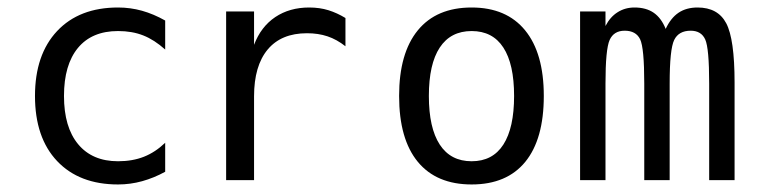

<svg xmlns="http://www.w3.org/2000/svg" viewBox="-20 -485 2040 517"><path d="M424.8 -22.5Q394.5 -5.9 362.8 2.9Q331.1 11.7 297.9 11.7Q193.4 11.7 133.8 -51.3Q74.2 -114.3 74.2 -226.6Q74.2 -337.9 133.8 -401.4Q193.4 -464.8 297.9 -464.8Q331.1 -464.8 362.3 -456.1Q393.6 -447.3 424.8 -429.7V-351.6Q395.5 -377.9 365.7 -389.6Q335.9 -401.4 297.9 -401.4Q227.5 -401.4 189.9 -356Q152.3 -310.5 152.3 -226.6Q152.3 -142.6 190.4 -96.7Q228.5 -50.8 297.9 -50.8Q336.9 -50.8 367.7 -63Q398.4 -75.2 424.8 -100.6Z M910.2 -360.4Q886.7 -378.9 861.8 -387.2Q836.9 -395.5 806.6 -395.5Q737.3 -395.5 700.7 -351.6Q664.1 -307.6 664.1 -225.6V0H588.9V-454.1H664.1V-364.3Q682.6 -413.1 721.2 -439Q759.8 -464.8 812.5 -464.8Q840.8 -464.8 864.3 -457.5Q887.7 -450.2 910.2 -436.5Z M1250 -401.4Q1193.4 -401.4 1164.1 -356.9Q1134.8 -312.5 1134.8 -226.6Q1134.8 -140.6 1164.1 -95.7Q1193.4 -50.8 1250 -50.8Q1306.6 -50.8 1335.4 -95.7Q1364.3 -140.6 1364.3 -226.6Q1364.3 -312.5 1335.4 -356.9Q1306.6 -401.4 1250 -401.4ZM1250 -464.8Q1343.8 -464.8 1394 -403.3Q1444.3 -341.8 1444.3 -226.6Q1444.3 -110.4 1394.5 -49.3Q1344.7 11.7 1250 11.7Q1155.3 11.7 1105 -49.3Q1054.7 -110.4 1054.7 -226.6Q1054.7 -341.8 1105 -403.3Q1155.3 -464.8 1250 -464.8Z M1772.5 -407.2Q1786.1 -436.5 1807.1 -450.7Q1828.1 -464.8 1858.4 -464.8Q1913.1 -464.8 1935.5 -422.4Q1958 -379.9 1958 -262.7V0H1889.6V-259.8Q1889.6 -355.5 1878.9 -378.9Q1868.2 -402.3 1839.8 -402.3Q1807.6 -402.3 1795.4 -377.4Q1783.2 -352.5 1783.2 -259.8V0H1714.8V-259.8Q1714.8 -356.4 1703.6 -379.4Q1692.4 -402.3 1662.1 -402.3Q1632.8 -402.3 1621.6 -377.4Q1610.4 -352.5 1610.4 -259.8V0H1542V-454.1H1610.4V-415Q1623 -439.5 1643.1 -452.1Q1663.1 -464.8 1688.5 -464.8Q1719.7 -464.8 1740.2 -450.7Q1760.7 -436.5 1772.5 -407.2Z"/></svg>

Font: BabelStone Shapes
Style: Regular
Weight: 400
Designer: Andrew West
Foundry: BabelStone
Version: Version 15.0.0 September 13, 2022